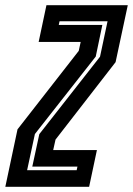

<svg xmlns="http://www.w3.org/2000/svg" viewBox="-50 -720 512 740"><path d="M-29.5 0 17.5 -221.5 253.5 -524 261 -558.5H99L129 -700H442.5L395.5 -480.5L164 -182L155 -141.5H323.5L293.5 0ZM54.5 -64H245.5L248.5 -78H74.5L101.5 -203L335.5 -501.5L364.5 -638H179.5L176.5 -624H344.5L319 -502L84.5 -203.5Z"/></svg>

Font: Tourney Condensed Regular
Style: Bold Italic
Weight: 700
Width: 3
Italic angle: -12°
Designer: Tyler Finck
Foundry: Etcetera Type Co
Version: Version 1.010; ttfautohint (v1.8.3)